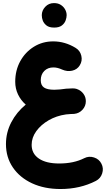

<svg xmlns="http://www.w3.org/2000/svg" viewBox="-20 -883 693 1256"><path d="M19 59.6Q19 -16.1 53.7 -82.8Q88.4 -149.4 148.4 -198.7Q115.7 -227.5 97.7 -265.6Q79.6 -303.7 79.6 -348.1Q79.6 -422.9 112.5 -482.7Q145.5 -542.5 201.9 -577.4Q258.3 -612.3 328.1 -612.3Q404.8 -612.3 474.6 -569.8Q503.9 -552.2 512 -518.3Q520 -484.4 501.5 -455.1Q484.9 -428.2 452.4 -420.7Q419.9 -413.1 385.7 -428.2Q356 -441.9 329.6 -441.9Q292.5 -441.9 269.5 -418.7Q246.6 -395.5 246.6 -357.9Q246.6 -325.2 267.8 -310.5Q289.1 -295.9 335.9 -295.9Q351.1 -295.9 372.6 -297.9Q412.1 -304.2 453.1 -304.7H453.6Q466.3 -305.2 478.5 -302.2Q478.5 -302.2 478.5 -301.8Q479.5 -301.8 480.5 -301.3Q481 -301.3 481.4 -301.3Q482.4 -300.8 482.9 -300.8Q483.9 -300.3 484.4 -300.3Q484.9 -300.3 484.9 -299.8Q509.3 -291.5 525.4 -270Q541.5 -248.5 541.5 -221.2Q541.5 -189 519.8 -165.3Q498 -141.6 466.8 -138.2Q463.9 -137.7 460.9 -137.7Q453.6 -137.2 444.1 -137.2Q434.6 -137.2 415 -134.8Q412.6 -134.3 410.6 -134.3Q349.1 -125.5 298.3 -96.2Q247.6 -66.9 217.3 -24.9Q187 17.1 187 64.5Q187 122.1 234.4 154.3Q281.7 186.5 367.2 186.5Q462.4 186.5 530.8 151.9Q561.5 136.2 595 147Q628.4 157.7 643.6 188Q659.2 218.3 648.4 251.5Q637.7 284.7 607.4 300.3Q503.9 353.5 376 353.5Q270.5 353.5 189.9 316.2Q109.4 278.8 64.2 212.4Q19 146 19 59.6ZM253.4 -783.7Q253.4 -814.5 276.1 -838.6Q298.8 -862.8 333 -862.8Q358.4 -862.8 376 -852.1Q393.6 -841.3 403.3 -825.7Q416 -805.7 416 -783.7Q416 -768.1 409.2 -749Q402.3 -730 384.5 -716.3Q366.7 -702.6 334.5 -702.6Q301.3 -702.6 283.9 -716.6Q266.6 -730.5 259.8 -748.5Q253.4 -765.6 253.4 -783.7Z"/></svg>

Font: Mikhak Black
Style: Regular
Weight: 900
Designer: Amin Abedi
Version: Version 3.3